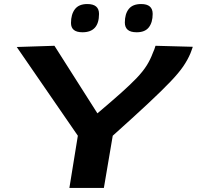

<svg xmlns="http://www.w3.org/2000/svg" viewBox="-20 -932 976 952"><path d="M324 0 366 -259 63 -699 250 -705 463 -370Q534 -430 581 -472Q628 -514 658 -545.5Q688 -577 706.5 -606Q725 -635 738 -670Q746 -687 751 -705L936 -700Q933 -691 930 -683Q927 -675 924 -667Q911 -636 889 -603.5Q867 -571 825 -527Q783 -483 714 -418.5Q645 -354 539 -259L495 0ZM658 -772Q627 -772 613 -784.5Q599 -797 599 -820Q599 -863 618.5 -887.5Q638 -912 680 -912Q737 -912 737 -863Q737 -821 718 -796.5Q699 -772 658 -772ZM389 -772Q332 -772 332 -818Q332 -861 351.5 -886.5Q371 -912 413 -912Q471 -912 471 -863Q471 -772 389 -772Z"/></svg>

Font: Georama ExtraExtended SemiBold
Style: Italic
Weight: 600
Width: 8
Italic angle: -9°
Designer: Jean-Baptiste Levee
Foundry: Production Type
Version: Version 1.000